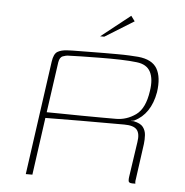

<svg xmlns="http://www.w3.org/2000/svg" viewBox="-47 -651 669 696"><g transform="rotate(5 287.5 -302.5)"><path d="M379 -210Q379 -210 345.5 -210Q312 -210 254.5 -210Q197 -210 125 -209L96 0H72L130 -414Q134 -443 147.5 -451Q161 -459 183 -460Q198 -461 219.5 -461Q241 -461 265.5 -461.5Q290 -462 315.5 -462Q341 -462 365 -462Q389 -462 409 -461Q429 -460 441 -459Q492 -454 510 -423Q528 -392 520 -337Q513 -297 494.5 -269.5Q476 -242 447 -228Q445 -227 441.5 -226.5Q438 -226 436 -226V-225Q438 -225 440.5 -225Q443 -225 445 -225Q470 -220 479.5 -207.5Q489 -195 490 -178.5Q491 -162 489 -146L471 -16Q470 -12 470 -6.5Q470 -1 471 0H459Q452 0 448 -3Q444 -6 446 -22L465 -151Q470 -182 458 -196Q446 -210 412 -210ZM128 -230Q145 -230 179.5 -229.5Q214 -229 254.5 -228.5Q295 -228 329.5 -228Q364 -228 380 -228Q419 -228 452 -251.5Q485 -275 494 -339Q501 -383 487.5 -409Q474 -435 437 -439Q413 -442 377.5 -443Q342 -444 304 -443.5Q266 -443 234 -442.5Q202 -442 185 -441Q181 -441 169 -437Q157 -433 154 -414ZM297 -521 403 -605 417 -586 312 -521Z"/></g></svg>

Font: Genos Thin
Style: Italic
Weight: 100
Italic angle: -8°
Designer: Robert E. Leuschke
Foundry: Robert E. Leuschke
Version: Version 1.010